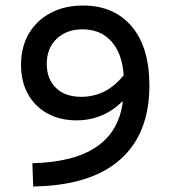

<svg xmlns="http://www.w3.org/2000/svg" viewBox="-20 -662 620 694"><path d="M100 12 97 -72Q397 -79 424 -295H422Q352 -227 257 -227Q196 -227 150.5 -252.5Q105 -278 80.5 -323Q56 -368 56 -427Q56 -492 84 -540Q112 -588 162.5 -615Q213 -642 280 -642Q392 -642 456 -566.5Q520 -491 520 -353Q520 -178 413.5 -84.5Q307 9 100 12ZM274 -312Q318 -312 356.5 -331Q395 -350 427 -390Q422 -468 383 -512Q344 -556 278 -556Q221 -556 185 -522Q149 -488 149 -431Q149 -377 182 -344.5Q215 -312 274 -312Z"/></svg>

Font: Sometype Mono Medium
Style: Regular
Weight: 500
Monospace: yes
Designer: Ryoichi Tsunekawa
Foundry: Dharma Type
Version: Version 1.000; ttfautohint (v1.8.3)